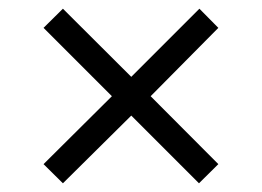

<svg xmlns="http://www.w3.org/2000/svg" viewBox="-20 -582 602 441"><path d="M437 -161 281.5 -316.5 124.5 -161 80 -205 237 -361 80 -518 124.5 -562 281.5 -405.5 438 -562 481.5 -518 326 -361 481.5 -205Z"/></svg>

Font: Hepta Slab ExtraLight
Style: Regular
Weight: 400
Version: Version 1.102